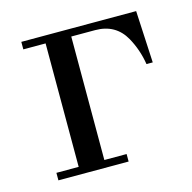

<svg xmlns="http://www.w3.org/2000/svg" viewBox="-73 -505 578 578"><g transform="rotate(-15 216.0 -216.0)"><path d="M41 0V-23.4H110.4V-408.2H41V-431.6H398.9L407.2 -269.5H387.7Q380.4 -315.4 358.4 -355Q328.6 -408.2 264.6 -408.2H190.4V-23.4H259.8V0Z"/></g></svg>

Font: Theano Didot
Style: Regular
Weight: 400
Designer: Alexey Kryukov
Version: Version 2.0